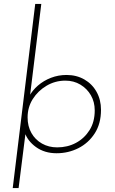

<svg xmlns="http://www.w3.org/2000/svg" viewBox="-20 -776 587 981"><path d="M191 -756 130 -260 128 -282Q145 -314 174 -339Q203 -364 240.5 -378.5Q278 -393 320 -393Q371 -393 411 -370Q451 -347 473.5 -306.5Q496 -266 496 -215Q496 -144 464 -94.5Q432 -45 380.5 -19Q329 7 269 7Q208 7 164 -24.5Q120 -56 105 -103L113 -116L75 185H45L160 -756ZM464 -212Q464 -255 444.5 -289Q425 -323 391 -343.5Q357 -364 314 -364Q262 -364 218 -338Q174 -312 147.5 -270Q121 -228 121 -176Q121 -131 140.5 -96.5Q160 -62 194.5 -42.5Q229 -23 272 -23Q325 -23 368 -46Q411 -69 437.5 -111Q464 -153 464 -212Z"/></svg>

Font: Josefin Sans ExtraLight
Style: Italic
Weight: 250
Italic angle: -7°
Designer: Santiago Orozco
Foundry: Typemade
Version: Version 2.000